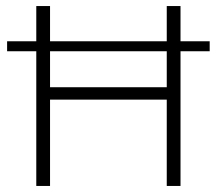

<svg xmlns="http://www.w3.org/2000/svg" viewBox="-20 -615 717 635"><path d="M3.5 -445.5V-478.5H673.5V-445.5ZM100 0V-595H145.5V-326.5H531.5V-595H577V0H531.5V-285.5H145.5V0Z"/></svg>

Font: Encode Sans SC SemiExpanded ExtraLight
Style: Regular
Weight: 250
Width: 6
Designer: Multiple Designers
Foundry: Impallari Type
Version: Version 3.002